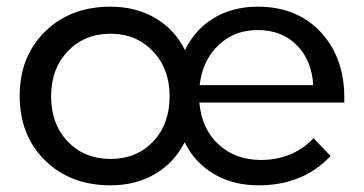

<svg xmlns="http://www.w3.org/2000/svg" viewBox="-20 -552 1089 575"><path d="M752 -532Q872 -532 943.5 -452.5Q1015 -373 1011 -245H577Q584 -166 634.5 -119.5Q685 -73 761 -73Q857 -73 919 -138L970 -85Q888 3 754 3Q678 3 620.5 -31Q563 -65 533 -126Q502 -65 444.5 -31Q387 3 311 3Q191 3 115 -71.5Q39 -146 39 -265Q39 -383 115 -457.5Q191 -532 311 -532Q387 -532 445 -498Q503 -464 534 -402Q564 -464 620.5 -498Q677 -532 752 -532ZM578 -297H918Q914 -371 869 -416.5Q824 -462 752 -462Q681 -462 633.5 -416Q586 -370 578 -297ZM488 -264Q488 -346 438 -398.5Q388 -451 311 -451Q233 -451 183 -398.5Q133 -346 133 -264Q133 -180 183 -128Q233 -76 311 -76Q389 -76 438.5 -128Q488 -180 488 -264Z"/></svg>

Font: Montserrat arm
Style: Regular
Weight: 400
Designer: Julieta Ulanovsky
Foundry: Julieta Ulanovsky
Version: Version 6.000;PS 006.000;hotconv 1.0.88;makeotf.lib2.5.64775